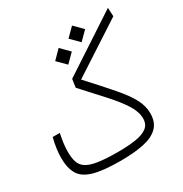

<svg xmlns="http://www.w3.org/2000/svg" viewBox="-167 -846 931 976"><g transform="rotate(-30 298.5 -358.5)"><path d="M263.2 1.5Q161.1 1.5 105.5 -14.4Q49.8 -30.3 28.3 -66.4Q6.8 -102.5 6.8 -163.1Q6.8 -213.4 22.9 -276.4H64.5Q58.1 -244.6 54.9 -220.2Q51.8 -195.8 51.8 -172.9Q51.8 -137.7 59.3 -113.3Q66.9 -88.9 89.1 -73.7Q111.3 -58.6 155.5 -51.5Q199.7 -44.4 272.9 -44.4Q330.6 -44.4 374.5 -50.8Q418.5 -57.1 443.4 -75.2Q468.3 -93.3 468.3 -128.9Q468.3 -167 441.9 -209.5Q415.5 -252 366.5 -306.4Q317.4 -360.8 249.5 -434.6L256.3 -482.9L594.2 -704.6L596.7 -653.8L293.9 -457Q372.1 -372.1 420.4 -315.9Q468.8 -259.8 491 -217.8Q513.2 -175.8 513.2 -133.3Q513.2 -80.1 482.9 -50.8Q452.6 -21.5 396.5 -10Q340.3 1.5 263.2 1.5ZM391.1 -620.1 342.3 -668.9 391.1 -717.8 439.9 -668.9ZM275.4 -555.2 226.6 -604 275.4 -653.3 324.2 -604Z"/></g></svg>

Font: Cascadia Code NF ExtraLight
Style: Regular
Weight: 200
Monospace: yes
Designer: Aaron Bell
Foundry: Saja Typeworks
Version: Version 2404.023; ttfautohint (v1.8.4)